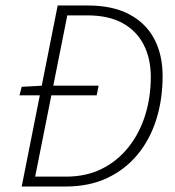

<svg xmlns="http://www.w3.org/2000/svg" viewBox="-20 -679 638 699"><path d="M51 -332 59 -363 133 -367H339L332 -332ZM59 0 190 -659H300Q390 -659 450.5 -627Q511 -595 541.5 -537.5Q572 -480 572 -402Q572 -317 549 -244Q526 -171 481 -116.5Q436 -62 370.5 -31Q305 0 219 0ZM108 -36H221Q294 -36 351 -64.5Q408 -93 448 -143.5Q488 -194 508.5 -259.5Q529 -325 529 -399Q529 -466 503 -516.5Q477 -567 426 -595Q375 -623 298 -623H225Z"/></svg>

Font: Source Sans 3 Light
Style: Italic
Weight: 300
Italic angle: -11°
Designer: Paul D. Hunt
Foundry: Adobe
Version: Version 3.046;hotconv 1.0.118;makeotfexe 2.5.65603